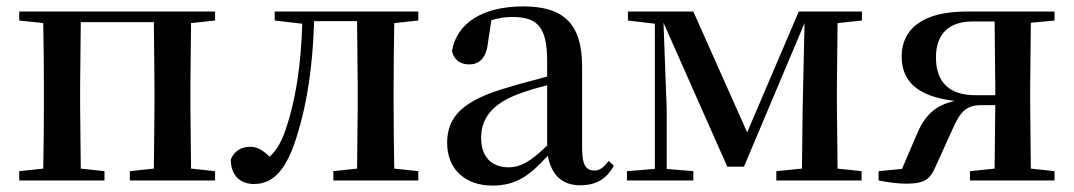

<svg xmlns="http://www.w3.org/2000/svg" viewBox="-20 -563 3350 599"><path d="M40 -499 115 -491C116 -435 117 -351 117 -296V-232C117 -177 116 -93 115 -37L40 -29V0H306V-29L232 -37L230 -232V-296L232 -494H460L462 -296V-232L460 -37L385 -29V0H651V-29L576 -37L574 -232V-296L576 -491L651 -499V-527H40Z M1093 0H1285V-29L1210 -37C1209 -93 1208 -177 1208 -232V-296C1208 -351 1209 -435 1210 -491L1285 -499V-527H837V-499L923 -489C919 -358 902 -248 871 -158C857 -118 842 -93 821 -74C801 -94 783 -105 761 -105C733 -105 712 -93 700 -66C700 -16 729 11 772 11C829 11 874 -27 909 -148C938 -241 956 -360 960 -497H1094L1096 -296V-232L1094 -37L1020 -29V0Z M1790 15C1839 15 1872 -4 1895 -46L1879 -61C1861 -38 1850 -31 1834 -31C1809 -31 1796 -47 1796 -100V-356C1796 -488 1739 -543 1613 -543C1484 -543 1405 -490 1390 -404C1396 -376 1416 -362 1444 -362C1473 -362 1497 -380 1502 -428L1513 -500C1536 -507 1557 -510 1578 -510C1656 -510 1687 -480 1687 -372V-324C1646 -313 1603 -302 1567 -291C1423 -250 1375 -199 1375 -117C1375 -33 1434 16 1516 16C1591 16 1633 -16 1689 -77C1700 -19 1732 15 1790 15ZM1687 -109C1632 -55 1600 -41 1567 -41C1516 -41 1481 -71 1481 -133C1481 -194 1516 -238 1593 -268C1618 -278 1652 -288 1687 -297Z M2023 0H2143V-29L2060 -36V-221L2050 -492L2249 -43H2301L2490 -491L2484 -219L2482 -37L2402 -29V0H2668V-29L2593 -37L2591 -232V-296L2593 -491L2669 -499V-527H2472L2311 -150L2143 -527H1939V-499L2023 -489V-36L1936 -29V0Z M3006 0H3270V-29L3196 -37L3194 -232V-296L3196 -492L3270 -499V-527H2995C2855 -527 2793 -470 2793 -387C2793 -311 2840 -262 2959 -248C2896 -235 2863 -200 2839 -141L2794 -36L2721 -29V0C2752 6 2780 10 2807 10C2867 10 2883 -5 2900 -46L2949 -154C2973 -208 2989 -235 3041 -235H3085L3083 -37L3006 -29ZM3085 -266H3023C2941 -266 2900 -307 2900 -384C2900 -457 2940 -496 3014 -496H3083L3085 -296Z"/></svg>

Font: GenKiMin2 TW SB
Style: Regular
Weight: 600
Version: Version 2.100;PS 2.1;hotconv 16.6.51;makeotf.lib2.5.65220 DE